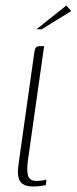

<svg xmlns="http://www.w3.org/2000/svg" viewBox="-20 -672 278 695"><path d="M99 3Q65 3 52.5 -16Q40 -35 48 -84L104 -481Q105 -489 107 -494.5Q109 -500 113 -502.5Q117 -505 125 -505H140Q140 -505 138.5 -496.5Q137 -488 135 -472L81 -91Q76 -53 82 -35Q88 -17 113 -17Q119 -17 131.5 -18.5Q144 -20 148 -22L146 -2Q141 -1 129.5 1Q118 3 99 3ZM112 -566 220 -652 238 -632 131 -566Z"/></svg>

Font: Genos Thin ExtraLight
Style: Italic
Weight: 250
Italic angle: -8°
Version: Version 1.010